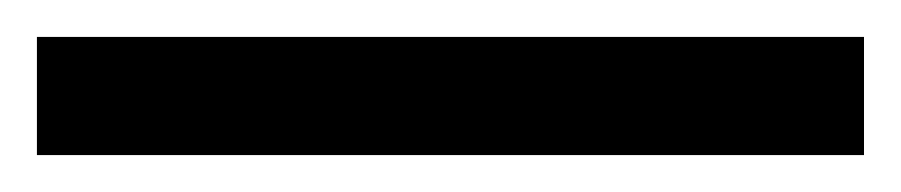

<svg xmlns="http://www.w3.org/2000/svg" viewBox="-22 70 488 104"><path d="M446 154H-2V90H446Z"/></svg>

Font: Noto Sans Armenian
Style: Regular
Weight: 400
Designer: Monotype Design Team
Foundry: Monotype Imaging Inc.
Version: Version 2.007